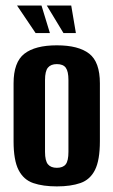

<svg xmlns="http://www.w3.org/2000/svg" viewBox="-20 -668 411 696"><path d="M186 7.7Q135.9 7.7 100.7 -4.3Q65.5 -16.3 47.4 -51.6Q29.2 -86.9 29.2 -155.7V-365.9Q29.2 -442.7 68.3 -473.2Q107.5 -503.7 186 -503.7Q264.5 -503.7 303.3 -473.5Q342.1 -443.4 342.1 -365.9V-156.4Q342.1 -87.2 324.3 -51.9Q306.5 -16.6 271.6 -4.5Q236.8 7.7 186 7.7ZM186 -59.7Q208.3 -59.7 218.2 -72.3Q228.1 -84.8 228.1 -117.7V-377.9Q228.1 -409.2 218.5 -422.4Q209 -435.6 186 -435.6Q164.4 -435.6 153.8 -422.9Q143.2 -410.2 143.2 -377.9V-117.7Q143.2 -85.1 153.8 -72.4Q164.4 -59.7 186 -59.7ZM255.1 -548.1H210.1L149.6 -648H238.2ZM160.9 -548.1H109.1L41.7 -648H130.4Z"/></svg>

Font: Alumni Sans SC Thin
Style: Regular
Weight: 100
Designer: Robert E. Leuschke
Foundry: Robert E. Leuschke
Version: Version 1.018